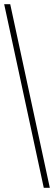

<svg xmlns="http://www.w3.org/2000/svg" viewBox="-20 -780 259 921"><path d="M190 121 0 -760H29L219 121Z"/></svg>

Font: Noto Serif Georgian ExtraCondensed Thin
Style: Regular
Weight: 100
Width: 2
Designer: Monotype Design Team, Akaki Razmadze
Foundry: Google LLC
Version: Version 2.003; ttfautohint (v1.8.4.7-5d5b)